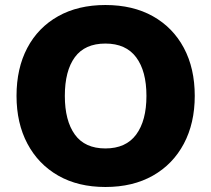

<svg xmlns="http://www.w3.org/2000/svg" viewBox="-20 -736 844 767"><path d="M46 -353Q46 -463 89 -544.5Q132 -626 212 -671Q292 -716 401 -716Q511 -716 591 -671Q671 -626 714.5 -544.5Q758 -463 758 -353Q758 -244 714.5 -162Q671 -80 591 -34.5Q511 11 401 11Q292 11 212.5 -34.5Q133 -80 89.5 -162Q46 -244 46 -353ZM239 -353Q239 -254 279 -198.5Q319 -143 401 -143Q483 -143 524 -198.5Q565 -254 565 -353Q565 -452 524 -507Q483 -562 401 -562Q319 -562 279 -507.5Q239 -453 239 -353Z"/></svg>

Font: Mulish ExtraLight Black
Style: Regular
Weight: 900
Version: Version 3.603